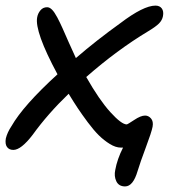

<svg xmlns="http://www.w3.org/2000/svg" viewBox="-39 -502 618 688"><path d="M8.8 35.2Q-6.3 35.2 -13.9 24.7Q-21.5 14.2 -18.1 -5.9Q-12.7 -27.8 2 -49.8Q44.4 -124 167 -235.8Q84.5 -389.2 94.2 -439.9Q96.7 -454.1 106 -465.1Q115.2 -476.1 129.9 -476.1Q138.7 -476.1 147.5 -467.3Q156.2 -458.5 166.3 -439.5Q176.3 -420.4 184.8 -401.4Q193.4 -382.3 207.5 -349.9Q221.7 -317.4 232.9 -293.9Q307.1 -357.9 392.1 -418.9Q475.1 -481.9 518.1 -481.9Q533.2 -481.9 540.8 -471.7Q548.3 -461.4 544.9 -443.8Q542 -429.2 530.5 -417.7Q519 -406.2 492.2 -390.1Q380.9 -323.2 270 -226.1Q316.9 -143.6 356.7 -99.9Q396.5 -56.2 415 -56.2Q418 -56.2 441.7 -72Q465.3 -87.9 481 -87.9Q493.2 -87.9 502.2 -77.4Q511.2 -66.9 507.8 -47.9Q503.9 -27.8 483.6 26.1Q463.4 80.1 454.1 110.8Q438 166 409.2 166Q386.7 166 377.9 147.7Q369.1 129.4 374 106.9Q380.9 68.4 401.9 26.9H394Q375.5 26.9 354.5 13.9Q333.5 1 315.2 -17.1Q296.9 -35.2 275.6 -63.7Q254.4 -92.3 239.7 -114.3Q225.1 -136.2 207 -166Q132.3 -94.2 78.1 -19Q36.6 35.2 8.8 35.2Z"/></svg>

Font: Shantell Sans Bouncy
Style: Italic
Weight: 400
Italic angle: -11.31°
Designer: Stephen Nixon, Anya Danilova, Shantell Martin
Foundry: Arrow Type
Version: Version 1.006;[9816181b4]